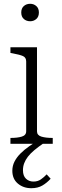

<svg xmlns="http://www.w3.org/2000/svg" viewBox="-20 -758 328 1012"><path d="M139 -646Q119 -646 105.5 -658Q92 -670 92 -692Q92 -714 105.5 -726Q119 -738 139 -738Q158 -738 171.5 -726Q185 -714 185 -692Q185 -670 171.5 -658Q158 -646 139 -646ZM175 -509V-66Q175 -45 198 -38Q221 -31 256 -31H258V0H35V-31H37Q72 -31 95 -38Q118 -45 118 -66V-434Q118 -455 101 -462.5Q84 -470 46 -477L35 -479V-509ZM190 -24 211 -4Q182 16 161 33.5Q140 51 127 68Q114 85 107.5 102.5Q101 120 101 139Q101 169 117 184Q133 199 156 199Q179 199 195.5 187.5Q212 176 226 161L247 184Q227 206 203 220Q179 234 145 234Q103 234 74 209.5Q45 185 45 142Q45 116 56.5 93.5Q68 71 88 51Q108 31 134.5 12.5Q161 -6 190 -24Z"/></svg>

Font: Roboto Serif 36pt ExtraLight
Style: Regular
Weight: 250
Designer: Greg Gazdowicz
Foundry: Commercial Type
Version: Version 1.008